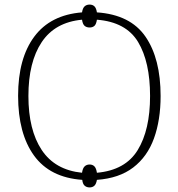

<svg xmlns="http://www.w3.org/2000/svg" viewBox="-20 -777 779 838"><path d="M371 41Q358 41 349.5 33.5Q341 26 339 8Q198 -2 128.5 -98Q59 -194 59 -359Q59 -522 129.5 -617Q200 -712 338 -723Q341 -742 349.5 -749.5Q358 -757 371 -757Q384 -757 392 -749.5Q400 -742 403 -723Q549 -713 615 -617Q681 -521 681 -358Q681 -253 652 -173Q623 -93 561.5 -46Q500 1 403 8Q400 26 392 33.5Q384 41 371 41ZM338 -23Q341 -43 349.5 -51Q358 -59 371 -59Q384 -59 392 -51Q400 -43 403 -23Q527 -34 581 -122Q635 -210 635 -358Q635 -507 582.5 -594Q530 -681 403 -691Q400 -671 392 -664Q384 -657 371 -657Q358 -657 349.5 -664Q341 -671 338 -691Q220 -680 162 -593Q104 -506 104 -358Q104 -210 162 -122.5Q220 -35 338 -23Z"/></svg>

Font: Noto Serif ExtraLight
Style: Regular
Weight: 200
Designer: Monotype Design Team
Foundry: Monotype Imaging Inc.
Version: Version 2.015; ttfautohint (v1.8.4.7-5d5b)